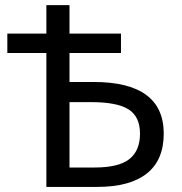

<svg xmlns="http://www.w3.org/2000/svg" viewBox="-20 -734 715 754"><path d="M252.9 -76.2H352.1Q445.8 -76.2 487.8 -109.1Q529.8 -142.1 529.8 -209Q529.8 -275.9 484.9 -304.4Q439.9 -333 336.9 -333H252.9ZM8.8 -602.1H162.1V-713.9H252.9V-602.1H455.1V-525.9H252.9V-412.1H347.2Q623 -412.1 623 -209Q623 -105.5 556.6 -52.7Q490.2 0 361.8 0H162.1V-525.9H8.8Z"/></svg>

Font: NotoSans
Style: Regular
Weight: 400
Designer: Monotype Design team
Foundry: Monotype Imaging Inc.
Version: Version 1.04